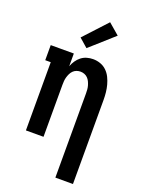

<svg xmlns="http://www.w3.org/2000/svg" viewBox="-179 -861 858 1148"><g transform="rotate(20 250.0 -287.5)"><path d="M325 205V-330Q325 -343 324 -355.5Q323 -368 319.5 -380Q316 -392 310.5 -403.5Q305 -415 296 -424Q287 -433 275 -437.5Q263 -442 250 -442Q237 -442 225 -437.5Q213 -433 204 -424Q195 -415 189.5 -403.5Q184 -392 180.5 -380Q177 -368 176 -355.5Q175 -343 175 -330V0H63V-434H28V-530H175V-449Q182 -468 193.5 -485Q205 -502 221 -514.5Q237 -527 256.5 -532.5Q276 -538 296 -538Q320 -538 342.5 -530Q365 -522 382 -505.5Q399 -489 409.5 -467.5Q420 -446 426 -423.5Q432 -401 434.5 -377.5Q437 -354 437 -330V205ZM235 -586 180 -634 315 -780 385 -720Z"/></g></svg>

Font: Iosevka Slab
Style: Bold
Weight: 700
Monospace: yes
Designer: Belleve Invis
Foundry: Belleve Invis
Version: Version 11.1.1; ttfautohint (v1.8.3)